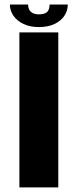

<svg xmlns="http://www.w3.org/2000/svg" viewBox="-20 -816 350 836"><path d="M64.4 0H233.8V-675H64.4ZM149.1 -698.1Q189.2 -698.1 217.3 -711.6Q245.5 -725 260.3 -747.2Q275.1 -769.4 275.1 -796.2H196Q196 -783 191.7 -773.3Q187.4 -763.6 177 -758.6Q166.7 -753.6 149.1 -753.6Q133.5 -753.6 123.2 -758.7Q112.9 -763.8 107.6 -773.2Q102.4 -782.7 102.4 -796.2H23.1Q23.1 -769.4 38.7 -747.2Q54.3 -725 82.4 -711.6Q110.5 -698.1 149.1 -698.1Z"/></svg>

Font: Anybody Thin
Style: Regular
Weight: 100
Designer: Tyler Finck
Foundry: Etcetera Type Company
Version: Version 1.114;gftools[0.9.25]